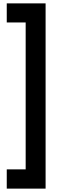

<svg xmlns="http://www.w3.org/2000/svg" viewBox="-20 -927 350 1137"><path d="M250 190H20V76H132V-794H20V-907H250Z"/></svg>

Font: TypoPRO Sinkin Sans
Style: 600 SemiBold
Weight: 600
Designer: Keith Bates
Foundry: K-Type
Version: Sinkin Sans (version 1.0)  by Keith Bates   •   © 2014   www